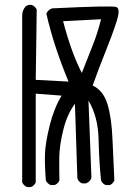

<svg xmlns="http://www.w3.org/2000/svg" viewBox="-20 -765 540 779"><path d="M90 -6Q76 -12 70 -25V-702Q70 -723 84 -739Q94 -747 109 -745Q123 -739 129 -726L125 -441L258 -434Q229 -504 206.5 -572Q184 -640 168 -710Q176 -726 191 -731Q434 -743 452 -736.5Q470 -730 452.5 -676Q435 -622 407.5 -554Q380 -486 356 -418Q399 -398 416 -342.5Q433 -287 436.5 -197.5Q440 -108 444 -33Q438 -19 425 -14H409Q395 -20 390 -33Q382 -108 380 -199.5Q378 -291 339 -357L351 -43Q345 -27 329 -21H313Q299 -27 294 -41L284 -344Q252 -301 236.5 -237Q221 -173 220.5 -127Q220 -81 221 -33Q215 -19 201 -14H186Q172 -20 166 -33Q161 -97 162.5 -141Q164 -185 181.5 -255.5Q199 -326 230 -377L125 -385V-25Q119 -11 105 -6ZM312 -469Q333 -524 354.5 -577Q376 -630 390 -687L236 -679Q252 -618 270.5 -566Q289 -514 312 -469Z"/></svg>

Font: NaniFont Regular
Style: Regular
Weight: 400
Designer: Nanigashitei
Version: Version 1.036